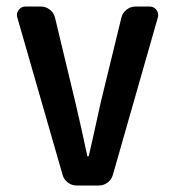

<svg xmlns="http://www.w3.org/2000/svg" viewBox="-20 -572 540 592"><path d="M216.8 0Q201.2 0 189 -9.3Q176.8 -18.6 172.9 -33.2L33.2 -518.6Q32.2 -522.5 32.2 -526.4Q32.2 -534.2 38.1 -542Q45.9 -551.8 58.6 -551.8H106.4Q121.1 -551.8 133.3 -542.5Q145.5 -533.2 149.4 -518.6L212.9 -253.9Q231.4 -175.8 249 -91.8Q249 -89.8 251 -89.8Q252.9 -89.8 253.9 -91.8Q266.6 -145.5 290 -253.9L354.5 -518.6Q358.4 -533.2 370.6 -542.5Q382.8 -551.8 397.5 -551.8H441.4Q454.1 -551.8 461.9 -542Q467.8 -534.2 467.8 -526.4Q467.8 -522.5 466.8 -518.6L328.1 -33.2Q324.2 -18.6 312 -9.3Q299.8 0 284.2 0Z"/></svg>

Font: Gen Jyuu Gothic L Monospace Medium
Style: Regular
Weight: 500
Designer: [Source Han Sans]
Ryoko NISHIZUKA  (kana & ideographs); Paul D. Hunt (Latin, Greek & Cyrillic); Wenlong ZHANG  (bopomofo
Version: Version 1.002.20150607